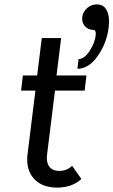

<svg xmlns="http://www.w3.org/2000/svg" viewBox="-20 -843 516 873"><path d="M405 -707Q381 -707 366 -724Q351 -741 354 -765Q356 -781 365.5 -794.5Q375 -808 389.5 -815.5Q404 -823 420 -823Q453 -823 466.5 -793.5Q480 -764 474 -718Q466 -649 425.5 -590Q385 -531 332 -530L337 -574Q364 -575 387.5 -611.5Q411 -648 415 -681Q418 -707 405 -707ZM251 -66Q284 -66 308 -89L350 -29Q307 10 240 10Q170 10 133.5 -31.5Q97 -73 105 -140L141 -431H76L84 -500H149L170 -670H258L237 -500H373L365 -431H230L194 -140Q191 -116 197 -99Q203 -82 216.5 -74Q230 -66 251 -66Z"/></svg>

Font: Orkney
Style: Italic
Weight: 400
Italic angle: -7°
Designer: Samuel Oakes and Alfredo Marco Pradil
Foundry: Alfredo Marco Pradil
Version: 1.0; ttfautohint (v1.5)